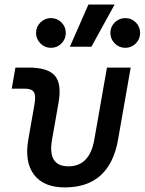

<svg xmlns="http://www.w3.org/2000/svg" viewBox="-20 -815 637 845"><path d="M265.1 9.8Q172.4 9.8 129.9 -45.9Q87.4 -101.6 104.5 -200.2L131.8 -356.4Q138.7 -394 129.2 -409.4Q119.6 -424.8 89.4 -424.8H31.7L47.9 -517.6H105.5Q191.4 -517.6 221.9 -481.4Q252.4 -445.3 237.3 -361.3L209 -200.2Q188.5 -83 281.2 -83Q374.5 -83 395 -200.2L450.7 -517.6H555.2L499.5 -200.2Q462.4 9.8 265.1 9.8ZM287.6 -609.4 369.1 -794.9H484.4L382.3 -609.4ZM204.1 -604.5Q177.2 -604.5 158 -623.8Q138.7 -643.1 138.7 -669.9Q138.7 -697.3 158 -716.3Q177.2 -735.4 204.1 -735.4Q231.4 -735.4 250.5 -716.3Q269.5 -697.3 269.5 -669.9Q269.5 -643.1 250.5 -623.8Q231.4 -604.5 204.1 -604.5ZM531.2 -604.5Q504.4 -604.5 485.1 -623.8Q465.8 -643.1 465.8 -669.9Q465.8 -697.3 485.1 -716.3Q504.4 -735.4 531.2 -735.4Q558.6 -735.4 577.6 -716.3Q596.7 -697.3 596.7 -669.9Q596.7 -643.1 577.6 -623.8Q558.6 -604.5 531.2 -604.5Z"/></svg>

Font: Cascadia Code
Style: Italic
Weight: 400
Italic angle: -10°
Designer: Aaron Bell
Foundry: Saja Typeworks
Version: Version 2407.024